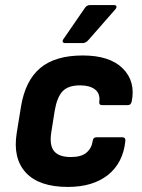

<svg xmlns="http://www.w3.org/2000/svg" viewBox="-20 -726 562 758"><path d="M248 12Q134 12 82 -44.5Q30 -101 46 -201L63 -306Q80 -408 139 -457.5Q198 -507 307 -507Q413 -507 464.5 -456Q516 -405 500 -325Q496 -311 486 -311H383Q370 -311 372 -325Q376 -357 355 -373Q334 -389 296 -389Q249 -389 227 -365.5Q205 -342 196 -289L183 -207Q174 -154 193 -130Q212 -106 260 -106Q301 -106 321.5 -123.5Q342 -141 346 -170Q348 -184 360 -184H463Q476 -184 475 -170Q466 -83 406.5 -35.5Q347 12 248 12ZM237 -556Q230 -556 228 -560.5Q226 -565 230 -571L314 -693Q322 -706 335 -706H430Q438 -706 439.5 -701Q441 -696 436 -690L330 -569Q319 -556 307 -556Z"/></svg>

Font: Sofia Sans ExtraBold
Style: Italic
Weight: 800
Italic angle: -9°
Designer: Botio Nikoltchev, Ani Petrova
Foundry: lettersoup
Version: Version 4.100; ttfautohint (v1.8.4.7-5d5b)